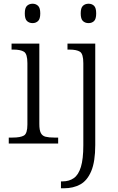

<svg xmlns="http://www.w3.org/2000/svg" viewBox="-20 -770 635 1030"><path d="M155 -646Q137 -646 125 -657Q113 -668 113 -698Q113 -728 125 -739Q137 -750 155 -750Q172 -750 184 -739Q196 -728 196 -698Q196 -668 184 -657Q172 -646 155 -646ZM27 0V-32H47Q90 -32 108.5 -43Q127 -54 127 -102V-431Q127 -481 108.5 -492.5Q90 -504 52 -504H42V-536H191V-105Q191 -72 199 -56.5Q207 -41 224.5 -36.5Q242 -32 271 -32H292V0ZM455 -646Q437 -646 425 -657Q413 -668 413 -698Q413 -728 425 -739Q437 -750 455 -750Q473 -750 484.5 -739Q496 -728 496 -698Q496 -668 484.5 -657Q473 -646 455 -646ZM307 240V203H316Q351 203 376 185.5Q401 168 414 125.5Q427 83 427 9V-431Q427 -481 409 -492.5Q391 -504 352 -504H342V-536H491V8Q491 97 469.5 148Q448 199 410.5 219.5Q373 240 323 240Z"/></svg>

Font: Noto Serif Malayalam Light
Style: Regular
Weight: 300
Designer: Indian type Foundry, Jelle Bosma, Monotype Design Team
Foundry: Monotype Imaging Inc.
Version: Version 2.104; ttfautohint (v1.8.4.7-5d5b)